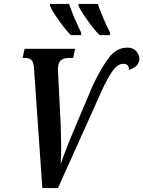

<svg xmlns="http://www.w3.org/2000/svg" viewBox="-20 -964 734 984"><path d="M154 -617Q152 -647 140.5 -657Q129 -667 108 -667H96L106 -714H365L355 -667H335Q306 -667 291.5 -654.5Q277 -642 277 -607Q277 -603 277.5 -596.5Q278 -590 278 -586L291 -326Q293 -267 293.5 -217.5Q294 -168 291 -121Q298 -144 309.5 -175Q321 -206 334.5 -238.5Q348 -271 359 -298L456 -527Q500 -619 539 -669.5Q578 -720 633 -720Q663 -720 679 -701Q695 -682 694 -660Q693 -640 678.5 -626Q664 -612 641 -606Q642 -637 612 -637Q582 -637 555 -597.5Q528 -558 501 -498L277 0H197ZM490 -784Q472 -802 450 -830.5Q428 -859 409 -888Q390 -917 382 -934V-944H481Q493 -910 510.5 -868.5Q528 -827 544 -797L543 -784ZM343 -784Q325 -802 303 -830.5Q281 -859 262 -888Q243 -917 236 -934V-944H334Q345 -910 363 -868.5Q381 -827 396 -797V-784Z"/></svg>

Font: Noto Serif ExtraCondensed SemiBold
Style: Italic
Weight: 600
Width: 2
Italic angle: -12°
Designer: Monotype Design Team
Foundry: Monotype Imaging Inc.
Version: Version 2.013